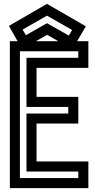

<svg xmlns="http://www.w3.org/2000/svg" viewBox="-20 -973 491 993"><path d="M83 -52H385V-86H117V-386H333V-420H117V-674H385V-708H83ZM223 -892 97 -820 114 -791 223 -853 336 -789 353 -818ZM223 -953 424 -837 379 -760H437V-622H169V-472H385V-334H169V-138H437V0H31V-760H71L26 -839ZM166 -760H281L224 -793Z"/></svg>

Font: Aurach Bi
Style: Regular
Weight: 400
Designer: Peter Wiegel
Foundry: Peter Wiegel
Version: Version 1.002